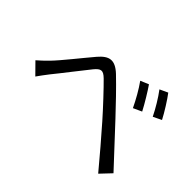

<svg xmlns="http://www.w3.org/2000/svg" viewBox="-130 -1008 1259 1259"><g transform="rotate(45 500.0 -378.5)"><path d="M691 -678 634 -654C667 -608 702 -546 727 -493L786 -520C762 -567 716 -642 691 -678ZM819 -729 763 -703C797 -658 833 -598 859 -545L917 -573C893 -620 846 -694 819 -729ZM53 -263 128 -187C143 -208 165 -239 185 -264C231 -320 314 -429 362 -488C396 -529 415 -533 454 -495C496 -454 589 -355 647 -289C711 -216 799 -114 870 -28L939 -101C862 -183 762 -292 695 -363C636 -426 551 -515 490 -573C422 -637 375 -626 321 -563C258 -489 171 -378 124 -330C97 -303 79 -285 53 -263Z"/></g></svg>

Font: Source Han Sans HK
Style: Regular
Weight: 400
Designer: Ryoko NISHIZUKA 西塚涼子 (kana, bopomofo & ideographs); Paul D. Hunt (Latin, Greek & Cyrillic); Sandoll Communications 산돌커뮤니
Foundry: Adobe
Version: Version 2.000;hotconv 1.0.107;makeotfexe 2.5.65593